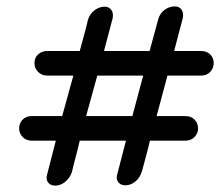

<svg xmlns="http://www.w3.org/2000/svg" viewBox="-20 -581 690 602"><path d="M128 -344Q111 -344 99.5 -355.5Q88 -367 88 -383Q88 -400 99.5 -410.5Q111 -421 128 -421H230Q236 -444 243.5 -470.5Q251 -497 256 -520V-519Q261 -537 276 -548.5Q291 -560 308 -560Q320 -560 327 -552.5Q334 -545 334 -533Q334 -526 333 -523L306 -421H449L476 -520Q481 -539 496 -550Q511 -561 528 -561Q540 -561 547 -553.5Q554 -546 554 -534Q554 -527 553 -524L526 -421H611Q628 -421 639 -410.5Q650 -400 650 -383Q650 -367 639 -355.5Q628 -344 611 -344H505L471 -217H562Q579 -217 590 -206Q601 -195 601 -178Q601 -163 590 -151.5Q579 -140 562 -140H450Q445 -117 437.5 -90Q430 -63 424 -40V-42Q419 -24 404.5 -12Q390 0 373 0Q361 0 353.5 -7Q346 -14 346 -25Q346 -28 348 -36L375 -140H230Q225 -117 217.5 -89.5Q210 -62 205 -39V-40Q199 -23 184.5 -11Q170 1 153 1Q141 1 133.5 -6Q126 -13 126 -24Q126 -27 128 -35L155 -140H79Q62 -140 51 -151.5Q40 -163 40 -178Q40 -195 51 -206Q62 -217 79 -217H175L210 -344ZM250 -217H395L429 -344H285Z"/></svg>

Font: VDS Compensated
Style: Light
Weight: 300
Designer: artmaker
Foundry: artmaker
Version: Version 1.000 2012 initial release